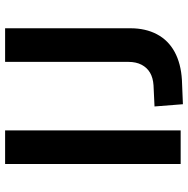

<svg xmlns="http://www.w3.org/2000/svg" viewBox="-12 -734 754 771"><g transform="rotate(-90 365.5 -348.0)"><path d="M93 0V-705H228V0ZM333 9 324 -105 409 -109Q439 -111 459.5 -123Q480 -135 491.5 -157Q503 -179 503 -210V-705H638V-202Q638 -141 614 -95.5Q590 -50 543.5 -24.5Q497 1 431 5Z"/></g></svg>

Font: Nunito Sans 8pt
Style: Bold
Weight: 700
Version: Version 3.101;gftools[0.9.27]